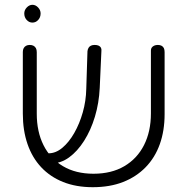

<svg xmlns="http://www.w3.org/2000/svg" viewBox="-20 -767 780 799"><path d="M366 12Q297 12 243 -9.5Q189 -31 151.5 -71Q114 -111 94.5 -167.5Q75 -224 75 -294V-551Q75 -560 78.5 -566.5Q82 -573 88.5 -576.5Q95 -580 104 -580Q113 -580 119.5 -576.5Q126 -573 129.5 -566.5Q133 -560 133 -550V-294Q133 -219 161 -163Q189 -107 242 -75.5Q295 -44 369 -44Q444 -44 497.5 -75.5Q551 -107 579.5 -163.5Q608 -220 608 -295V-557Q608 -564 611.5 -569Q615 -574 621.5 -577Q628 -580 637 -580Q646 -580 652.5 -576.5Q659 -573 662 -566.5Q665 -560 665 -550V-292Q665 -223 645 -167Q625 -111 586 -71Q547 -31 492 -9.5Q437 12 366 12ZM184 -87 164 -129H182Q212 -129 239.5 -152Q267 -175 289 -213.5Q311 -252 324.5 -299.5Q338 -347 339 -397L344 -554Q345 -562 348.5 -568Q352 -574 358.5 -577Q365 -580 374 -580Q384 -580 390.5 -577Q397 -574 400 -568.5Q403 -563 402 -555L395 -401Q392 -338 375 -281.5Q358 -225 330 -181Q302 -137 267.5 -112Q233 -87 194 -87ZM115 -673Q101 -673 91 -684Q81 -695 81 -711Q81 -725 91.5 -736Q102 -747 115 -747Q128 -747 138.5 -736Q149 -725 149 -711Q149 -695 139 -684Q129 -673 115 -673Z"/></svg>

Font: Fredoka Light Light
Style: Regular
Weight: 300
Version: Version 2.001